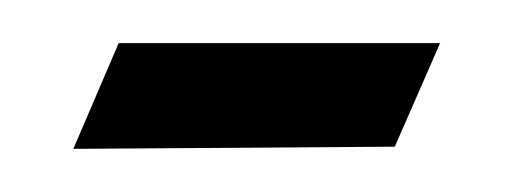

<svg xmlns="http://www.w3.org/2000/svg" viewBox="-20 -206 236 89"><path d="M35 -186H184L163 -138L14 -137Z"/></svg>

Font: Lucien Schoenschriftv CAT
Style: Regular
Weight: 400
Designer: Lucian Bernhard 1928
Foundry: CAT-Fonts Peter Wiegel
Version: Version 1.000